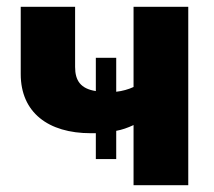

<svg xmlns="http://www.w3.org/2000/svg" viewBox="-20 -545 630 565"><path d="M373 -525V-289C358 -282 340 -277 322 -275V-375H262V-277C217 -284 201 -308 201 -348V-525H41V-327C41 -214 122 -153 247 -153H262V-77H322V-160C339 -163 356 -169 373 -177V0H534V-525Z"/></svg>

Font: FIGSv2-sans-serif ExtraBold
Style: Regular
Weight: 800
Designer: Matt McInerney, Pablo Impallari, Rodrigo Fuenzalida,Mirko Velimirovic
Foundry: Matt McInerney, Pablo Impallari, Rodrigo Fuenzalida
Version: Version 4.021;hotconv 1.0.109;makeotfexe 2.5.65596